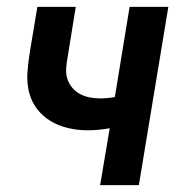

<svg xmlns="http://www.w3.org/2000/svg" viewBox="-20 -540 540 560"><path d="M272 0 300 -166Q284 -163 268 -161.5Q252 -160 236 -160Q206 -160 178.5 -166.5Q151 -173 127.5 -187Q104 -201 87.5 -223Q71 -245 64.5 -272Q58 -299 60 -328.5Q62 -358 67 -388L89 -520H201L177 -372Q174 -356 173 -340Q172 -324 176.5 -310Q181 -296 190.5 -284.5Q200 -273 213 -266Q226 -259 241 -256Q256 -253 272 -253Q283 -253 293.5 -254Q304 -255 315 -257L358 -520H471L385 0Z"/></svg>

Font: Iosevka SS04 Oblique
Style: Bold
Weight: 700
Italic angle: -9°
Monospace: yes
Designer: Belleve Invis
Foundry: Belleve Invis
Version: Version 19.0.0; ttfautohint (v1.8.4)